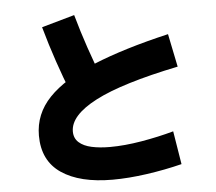

<svg xmlns="http://www.w3.org/2000/svg" viewBox="-57 -860 1115 989"><g transform="rotate(-5 500.0 -365.0)"><path d="M818 -155 846 17Q758 39 663 52.5Q568 66 486 66Q317 66 222 1.5Q127 -63 127 -193Q127 -305 207 -388.5Q287 -472 445 -537Q603 -602 835 -656L870 -485Q578 -425 440.5 -353.5Q303 -282 303 -199Q303 -164 327 -142.5Q351 -121 392.5 -112Q434 -103 487 -103Q562 -103 650.5 -118Q739 -133 818 -155ZM475 -462 311 -396Q278 -479 248 -567Q218 -655 192 -748L362 -796Q387 -707 415.5 -623.5Q444 -540 475 -462Z"/></g></svg>

Font: Murecho Thin Black
Style: Regular
Weight: 900
Version: Version 1.010